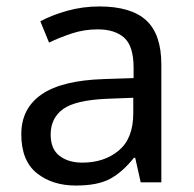

<svg xmlns="http://www.w3.org/2000/svg" viewBox="-20 -565 601 595"><path d="M288 -545Q386 -545 433 -502Q480 -459 480 -365V0H416L399 -76H395Q360 -32 321.5 -11Q283 10 215 10Q142 10 94 -28.5Q46 -67 46 -149Q46 -229 109 -272.5Q172 -316 303 -320L394 -323V-355Q394 -422 365 -448Q336 -474 283 -474Q241 -474 203 -461.5Q165 -449 132 -433L105 -499Q140 -518 188 -531.5Q236 -545 288 -545ZM393 -262 314 -259Q214 -255 175.5 -227Q137 -199 137 -148Q137 -103 164.5 -82Q192 -61 235 -61Q303 -61 348 -98.5Q393 -136 393 -214Z"/></svg>

Font: Noto IKEA Latin
Style: Regular
Weight: 400
Designer: Monotype Design Team
Foundry: Monotype Imaging Inc.
Version: Version 1.0